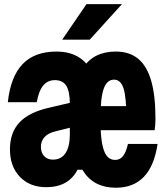

<svg xmlns="http://www.w3.org/2000/svg" viewBox="-20 -878 790 917"><path d="M326.2 -310.3Q326.2 -475.5 376.5 -553.6Q426.8 -631.8 533.4 -631.8Q598 -631.8 639.9 -597.3Q681.9 -562.8 702.2 -491.8Q722.5 -420.9 722.5 -310.9Q722.5 -280.8 718.5 -256.1H413.3V-371.2H631.9L583.7 -310.3Q583.7 -412.1 570.3 -454.9Q556.9 -497.6 524.7 -497.6Q490.5 -497.6 475.1 -453.7Q459.7 -409.7 459.7 -310.3Q459.7 -240.2 466.9 -197.3Q474.1 -154.3 489.3 -134.3Q504.6 -114.2 530.1 -114.2Q552.9 -114.2 567.5 -132.5Q582.1 -150.7 591.1 -190.6H732.6Q717 -85.4 667.1 -33.4Q617.3 18.6 533.4 18.6Q427.9 18.6 377 -61.5Q326.2 -141.7 326.2 -310.3ZM323.6 -270.5 243.2 -250.3Q209.4 -241.9 192.4 -223.2Q175.4 -204.5 175.4 -176.4Q175.4 -149 190.9 -132.3Q206.5 -115.6 232.6 -115.6Q272 -115.6 292.8 -146.5Q313.6 -177.5 313.6 -237.5V-380Q313.6 -441.4 296.7 -468.3Q279.8 -495.3 242 -495.3Q207.5 -495.3 186.3 -469.5Q165 -443.8 155.6 -390H17.4Q30.4 -511.5 87.7 -571.6Q145.1 -631.8 249.9 -631.8Q344.8 -631.8 395.9 -570.3Q447 -508.8 447 -395.9V-113.1L390.2 -67.4H350.2Q329.1 -26 291.6 -5Q254.1 16 200.7 16Q122.8 16 75.1 -33.4Q27.5 -82.9 27.5 -164.5Q27.5 -245 73.3 -293.6Q119.1 -342.3 215.1 -363.7L323.6 -389.1ZM393.1 -858.4H562.5L408.8 -688.7H277.2Z"/></svg>

Font: Martian Mono VF sWd Rg
Style: Regular
Weight: 400
Width: 6
Monospace: yes
Designer: Roman Shamin
Foundry: Evil Martians
Version: Version 1.100